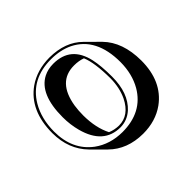

<svg xmlns="http://www.w3.org/2000/svg" viewBox="-125 -590 807 807"><g transform="rotate(-45 278.0 -186.5)"><path d="M38.1 -205.1Q38.1 -338.9 126.5 -401.4Q180.2 -438.5 253.9 -439Q347.7 -438.5 401.9 -384.3L458.5 -328.1Q518.1 -267.1 518.6 -157.2Q518.6 -33.2 435.1 27.8Q381.3 66.4 306.6 66.4Q212.9 65.9 154.8 8.3L98.1 -48.3Q38.6 -109.4 38.1 -205.1ZM303.7 -342.3Q206.1 -342.3 186.5 -221.2Q182.6 -194.8 182.6 -165.5Q183.1 -91.3 209.5 -40Q232.4 -30.3 258.8 -29.8Q319.8 -29.8 353 -97.2Q373.5 -140.6 374 -195.8Q373.5 -288.6 354.5 -334Q332 -342.3 303.7 -342.3ZM247.1 -409.2Q350.6 -409.2 374.5 -302.2Q383.8 -260.3 383.8 -195.8Q383.8 -98.1 330.1 -48.3Q298.8 -20.5 258.8 -20Q158.2 -20 127 -137.2Q116.2 -177.7 116.2 -222.2Q116.2 -358.4 190.4 -396.5Q215.8 -409.2 247.1 -409.2ZM47.9 -205.1Q47.9 -96.2 124 -39.1Q176.8 -0.5 250 0Q368.2 0 421.4 -90.8Q451.7 -143.6 452.1 -213.9Q452.1 -358.9 351.6 -408.7Q309.1 -429.2 253.9 -429.2Q135.7 -429.2 81.1 -337.4Q48.3 -281.7 47.9 -205.1Z"/></g></svg>

Font: Linux Biolinum Shadow O
Style: Regular
Weight: 400
Designer: Philipp H. Poll
Foundry: Philipp H. Poll
Version: Version 1.0.4